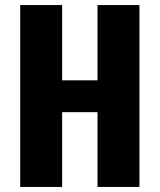

<svg xmlns="http://www.w3.org/2000/svg" viewBox="-20 -740 632 760"><path d="M120 -296V-422H426V-296ZM366 0V-720H532V0ZM60 0V-720H226V0Z"/></svg>

Font: Akshar Light
Style: Regular
Weight: 300
Designer: Tall Chai
Foundry: Tall Chai
Version: Version 1.100